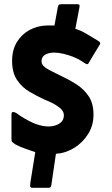

<svg xmlns="http://www.w3.org/2000/svg" viewBox="-20 -766 535 920"><path d="M149 -37Q134 -42 104 -52.5Q74 -63 54 -74Q43 -82 39 -85Q35 -88 35 -98Q35 -128 35 -157.5Q35 -187 35 -217Q35 -230 43 -229.5Q51 -229 61 -222.5Q71 -216 77 -211Q124 -181 155.5 -170.5Q187 -160 212 -160Q242 -160 264 -173.5Q286 -187 286 -214Q286 -227 277 -238.5Q268 -250 248 -262.5Q228 -275 193 -289Q156 -306 120.5 -327Q85 -348 61.5 -383Q38 -418 38 -474Q38 -527 61 -564.5Q84 -602 122 -622.5Q160 -643 206 -644Q215 -644 223.5 -644Q232 -644 241 -644L257 -731Q259 -739 261.5 -742.5Q264 -746 278 -746H346Q360 -746 361 -741.5Q362 -737 360 -727L341 -628Q367 -620 392.5 -605Q418 -590 446 -573Q459 -566 460 -560.5Q461 -555 453 -544Q441 -525 429.5 -505.5Q418 -486 406 -466Q401 -456 394 -459Q387 -462 373 -472Q357 -483 333.5 -492.5Q310 -502 285 -508Q260 -514 239 -514Q214 -514 196.5 -504Q179 -494 179 -472Q179 -459 190 -448.5Q201 -438 222 -427.5Q243 -417 273 -402Q310 -385 345.5 -362.5Q381 -340 404.5 -305.5Q428 -271 428 -216Q428 -165 402 -123.5Q376 -82 335 -57Q294 -32 248 -29L226 121Q224 131 220 132.5Q216 134 205 134H134Q128 134 125.5 129.5Q123 125 126 106Z"/></svg>

Font: Glory ExtraBold
Style: Regular
Weight: 800
Designer: Robert Leuschke
Foundry: Robert Leuschke
Version: Version 1.011